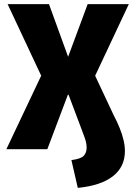

<svg xmlns="http://www.w3.org/2000/svg" viewBox="-20 -725 663 933"><path d="M358 188 327 53Q373 47 387 32Q401 17 401 -8Q401 -23 397 -38Q393 -53 387.5 -67Q382 -81 377 -95L313 -265H310L210 0H11L198 -395V-319L17 -705H218L311 -449L406 -705H606L425 -320V-394L532 -166Q549 -134 561.5 -103Q574 -72 580.5 -44Q587 -16 587 9Q587 86 528.5 131.5Q470 177 358 188Z"/></svg>

Font: Nunito Sans 7pt Condensed Black
Style: Regular
Weight: 900
Width: 3
Designer: Vernon Adams
Foundry: Vernon Adams
Version: Version 3.101;gftools[0.9.27]